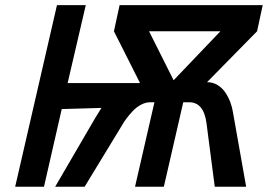

<svg xmlns="http://www.w3.org/2000/svg" viewBox="-20 -709 1025 729"><path d="M37.6 0 196.3 -689.5H305.7L236.8 -393.6H511.7L412.6 -590.3L434.1 -689.5H977.5L956.1 -590.3L766.1 -397Q788.1 -397 806.2 -386Q824.2 -375 835.9 -357.2Q847.7 -339.4 854.7 -320.3Q861.8 -301.3 864.7 -281.7L914.6 0H795.4L764.2 -240.2Q753.9 -320.8 698.2 -320.8H675.8L602.1 0H492.7L566.4 -320.8H550.8Q533.2 -320.8 515.6 -311.5Q498 -302.2 483.9 -287.1Q469.7 -272 459.7 -258.5Q449.7 -245.1 441.9 -231L301.3 0H189.5L342.8 -263.2Q355.5 -284.2 365.2 -299.3L214.4 -294.9L147 0ZM639.2 -404.3 816.9 -590.3H545.9Z"/></svg>

Font: HK Grotesk SemiBold Italic
Style: Regular
Weight: 600
Italic angle: -13°
Designer: Alfredo Marco Pradil and Stefan Peev
Foundry: Hanken Design Co.
Version: Version 1.000;PS 001.000;hotconv 1.0.88;makeotf.lib2.5.64775